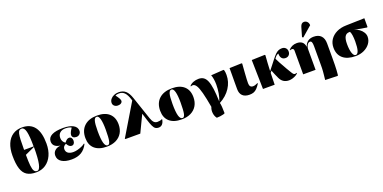

<svg xmlns="http://www.w3.org/2000/svg" viewBox="-11 -1923 6459 3241"><g transform="rotate(-20 3218.0 -302.0)"><path d="M318 14Q216 14 154.5 -25.5Q93 -65 65 -153.5Q37 -242 37 -387Q37 -511 74.5 -599.5Q112 -688 182 -735Q252 -782 350 -782Q647 -782 647 -385Q647 -264 606 -174.5Q565 -85 491.5 -35.5Q418 14 318 14ZM255 -413H426Q426 -598 405.5 -681.5Q385 -765 338 -765Q312 -765 295.5 -751.5Q279 -738 270 -700.5Q261 -663 258 -593.5Q255 -524 255 -413ZM342 -3Q386 -3 407 -100Q428 -197 428 -403L255 -324Q255 -199 262.5 -129Q270 -59 289 -31Q308 -3 342 -3Z M959 14Q844 14 780 -27Q716 -68 716 -142Q716 -195 753 -229.5Q790 -264 853 -270V-272Q724 -292 724 -392Q724 -463 794.5 -499.5Q865 -536 998 -536Q1115 -536 1179.5 -499.5Q1244 -463 1244 -396Q1244 -362 1220 -339Q1196 -316 1161 -316Q1126 -316 1106 -332Q1086 -348 1086 -376Q1086 -416 1139 -492Q1100 -516 1034 -516Q970 -516 933.5 -483.5Q897 -451 897 -393Q897 -324 954 -288Q977 -319 996 -332.5Q1015 -346 1035 -346Q1061 -346 1077 -327Q1093 -308 1093 -276Q1093 -243 1077 -223Q1061 -203 1035 -203Q987 -203 954 -269Q897 -243 897 -192Q897 -145 931 -119.5Q965 -94 1028 -94Q1061 -94 1102 -104.5Q1143 -115 1180 -131.5Q1217 -148 1239 -167L1248 -160Q1204 -71 1133.5 -28.5Q1063 14 959 14Z M1590 14Q1448 14 1371.5 -53.5Q1295 -121 1295 -247Q1295 -384 1378.5 -460.5Q1462 -537 1610 -537Q1750 -537 1826 -468Q1902 -399 1902 -273Q1902 -185 1864 -120.5Q1826 -56 1756 -21Q1686 14 1590 14ZM1610 -3Q1642 -3 1654.5 -61.5Q1667 -120 1667 -262Q1667 -388 1649 -454Q1631 -520 1596 -520Q1560 -520 1545 -466.5Q1530 -413 1530 -285Q1530 -140 1549.5 -71.5Q1569 -3 1610 -3Z M2617 -105 2622 -98Q2601 11 2519 11Q2486 11 2463 -4.5Q2440 -20 2420.5 -61Q2401 -102 2377 -179L2339 -301H2336L2192 0H1927L1917 -8L2256 -573L2250 -591Q2222 -682 2183.5 -721.5Q2145 -761 2086 -761Q2042 -761 2018 -747Q2082 -665 2082 -632Q2082 -607 2060 -591Q2038 -575 2002 -575Q1964 -575 1939 -596.5Q1914 -618 1914 -651Q1914 -688 1937 -717.5Q1960 -747 1999 -764.5Q2038 -782 2085 -782Q2161 -782 2209 -740Q2257 -698 2289 -603L2429 -190Q2448 -135 2472.5 -111Q2497 -87 2534 -87Q2583 -87 2617 -105Z M2934 14Q2792 14 2715.5 -53.5Q2639 -121 2639 -247Q2639 -384 2722.5 -460.5Q2806 -537 2954 -537Q3094 -537 3170 -468Q3246 -399 3246 -273Q3246 -185 3208 -120.5Q3170 -56 3100 -21Q3030 14 2934 14ZM2954 -3Q2986 -3 2998.5 -61.5Q3011 -120 3011 -262Q3011 -388 2993 -454Q2975 -520 2940 -520Q2904 -520 2889 -466.5Q2874 -413 2874 -285Q2874 -140 2893.5 -71.5Q2913 -3 2954 -3Z M3498 190Q3466 151 3459 93Q3452 35 3474 -15Q3445 -181 3419 -279.5Q3393 -378 3365 -421.5Q3337 -465 3302 -465Q3286 -465 3268 -457L3263 -465Q3289 -497 3334 -515Q3379 -533 3431 -533Q3483 -533 3519 -509Q3555 -485 3578 -430Q3601 -375 3613.5 -283.5Q3626 -192 3630 -58H3632Q3655 -112 3668 -186.5Q3681 -261 3681 -341Q3681 -391 3673.5 -438Q3666 -485 3653 -516L3879 -531L3888 -523Q3899 -492 3899 -434Q3899 -309 3829 -202Q3759 -95 3632 -27Q3639 -4 3643 48Q3647 100 3647 162Q3640 169 3616 175.5Q3592 182 3560 186Q3528 190 3498 190Z M4152 14Q4071 14 4028 -27Q3985 -68 3985 -147Q3985 -155 3985 -184Q3985 -213 3985 -254.5Q3985 -296 3985.5 -341.5Q3986 -387 3986 -427Q3986 -467 3986 -493.5Q3986 -520 3986 -524L4204 -531L4213 -523Q4206 -425 4201 -359Q4196 -293 4194 -250Q4192 -207 4192 -178Q4192 -100 4256 -100Q4292 -100 4341 -125L4347 -117Q4315 -67 4286.5 -38Q4258 -9 4226.5 2.5Q4195 14 4152 14Z M4862 14Q4747 14 4700 -93Q4684 -130 4666 -168.5Q4648 -207 4636 -242L4611 -211L4606 0H4396L4385 -524L4621 -531L4629 -523Q4625 -461 4619.5 -387Q4614 -313 4612 -241L4754 -422Q4789 -466 4816 -491Q4843 -516 4870 -526.5Q4897 -537 4929 -537Q4969 -537 4994.5 -512.5Q5020 -488 5020 -449Q5020 -409 4996.5 -384.5Q4973 -360 4935 -360Q4890 -360 4866 -390Q4842 -420 4844 -473Q4805 -464 4772 -413L4768 -407Q4776 -386 4806 -331.5Q4836 -277 4883 -194Q4920 -131 4938.5 -101Q4957 -71 4968 -62.5Q4979 -54 4991 -54Q5005 -54 5021 -62L5026 -54Q5012 -36 4984.5 -20.5Q4957 -5 4924.5 4.5Q4892 14 4862 14Z M5655 224 5434 217Q5440 165 5443.5 129Q5447 93 5449.5 64.5Q5452 36 5452.5 8Q5453 -20 5453 -54V-385Q5453 -435 5443.5 -457Q5434 -479 5413 -479Q5384 -479 5362.5 -445Q5341 -411 5341 -364V0H5118V-425Q5118 -465 5084 -465Q5062 -465 5050 -457L5045 -465Q5103 -533 5195 -533Q5318 -533 5333 -417L5334 -418Q5374 -537 5499 -537Q5585 -537 5630.5 -489.5Q5676 -442 5676 -353V-92Q5676 -20 5675 32Q5674 84 5671.5 127Q5669 170 5664 216ZM5334 -585 5314 -596 5363 -765Q5383 -828 5430 -828Q5463 -828 5485.5 -806.5Q5508 -785 5512 -749V-739Z M6059 14Q5911 14 5831.5 -54Q5752 -122 5752 -247Q5752 -329 5793.5 -391Q5835 -453 5909 -489.5Q5983 -526 6082 -528L6412 -537V-382L6403 -374L6187 -411V-410Q6233 -400 6272 -371.5Q6311 -343 6334.5 -304.5Q6358 -266 6358 -226Q6358 -159 6318 -104.5Q6278 -50 6210.5 -18Q6143 14 6059 14ZM6064 -3Q6134 -3 6134 -222Q6134 -285 6127 -332Q6120 -379 6106 -404H6094Q6039 -404 6013.5 -361.5Q5988 -319 5988 -227Q5988 -125 6009 -64Q6030 -3 6064 -3Z"/></g></svg>

Font: Display Black
Style: Regular
Weight: 900
Designer: Latin by Veronika Burian and Jose Scaglione. Greek by Irene Vlachou. Cyrillic by Vera Evstafieva.
Foundry: TypeTogether
Version: Version 3.002